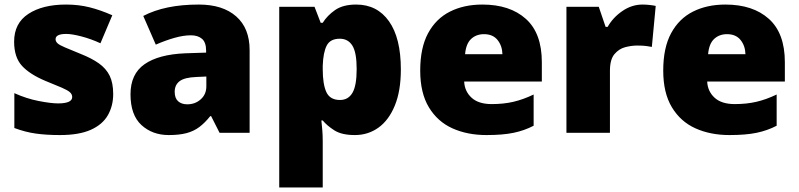

<svg xmlns="http://www.w3.org/2000/svg" viewBox="-20 -583 3508 843"><path d="M477 -170Q477 -118 453.5 -77Q430 -36 378.5 -13Q327 10 243 10Q184 10 137.5 3.5Q91 -3 43 -21V-174Q96 -150 150 -139.5Q204 -129 235 -129Q297 -129 297 -157Q297 -169 287 -178Q277 -187 251.5 -198Q226 -209 179 -228Q110 -257 76 -294.5Q42 -332 42 -400Q42 -481 104.5 -522Q167 -563 270 -563Q325 -563 373 -551Q421 -539 473 -516L421 -393Q380 -412 338 -423Q296 -434 271 -434Q224 -434 224 -411Q224 -401 232.5 -393Q241 -385 265 -375Q289 -365 335 -346Q383 -327 414.5 -304.5Q446 -282 461.5 -250.5Q477 -219 477 -170Z M853 -563Q958 -563 1017 -511Q1076 -459 1076 -363V0H944L907 -73H903Q880 -44 855.5 -25.5Q831 -7 799 1.5Q767 10 721 10Q649 10 601 -34Q553 -78 553 -169Q553 -258 614.5 -301Q676 -344 793 -349L885 -352V-360Q885 -397 867 -412.5Q849 -428 818 -428Q785 -428 745 -416.5Q705 -405 664 -387L609 -513Q657 -538 717.5 -550.5Q778 -563 853 -563ZM842 -245Q790 -243 768.5 -226.5Q747 -210 747 -180Q747 -152 762 -138.5Q777 -125 802 -125Q837 -125 861.5 -147Q886 -169 886 -204V-247Z M1544 -563Q1636 -563 1688 -489.5Q1740 -416 1740 -278Q1740 -184 1713.5 -119.5Q1687 -55 1641.5 -22.5Q1596 10 1538 10Q1480 10 1447.5 -11Q1415 -32 1397 -54H1391Q1393 -35 1395 -13Q1397 9 1397 38V240H1206V-553H1361L1388 -483H1397Q1417 -515 1451.5 -539Q1486 -563 1544 -563ZM1472 -413Q1430 -413 1414.5 -383Q1399 -353 1397 -294V-279Q1397 -213 1413 -178.5Q1429 -144 1473 -144Q1509 -144 1527.5 -175.5Q1546 -207 1546 -280Q1546 -353 1527 -383Q1508 -413 1472 -413Z M2098 -563Q2219 -563 2289 -500Q2359 -437 2359 -310V-225H2018Q2020 -182 2050.5 -154Q2081 -126 2139 -126Q2191 -126 2234 -136Q2277 -146 2323 -168V-31Q2283 -10 2235.5 0Q2188 10 2116 10Q2032 10 1966.5 -19.5Q1901 -49 1863 -112Q1825 -175 1825 -273Q1825 -373 1859.5 -437Q1894 -501 1955.5 -532Q2017 -563 2098 -563ZM2105 -433Q2071 -433 2048.5 -412Q2026 -391 2022 -345H2186Q2185 -382 2164.5 -407.5Q2144 -433 2105 -433Z M2801 -563Q2817 -563 2834 -561Q2851 -559 2859 -557L2842 -377Q2832 -379 2817.5 -381Q2803 -383 2777 -383Q2753 -383 2725.5 -376Q2698 -369 2678 -345.5Q2658 -322 2658 -272V0H2467V-553H2609L2639 -465H2648Q2671 -506 2712.5 -534.5Q2754 -563 2801 -563Z M3165 -563Q3286 -563 3356 -500Q3426 -437 3426 -310V-225H3085Q3087 -182 3117.5 -154Q3148 -126 3206 -126Q3258 -126 3301 -136Q3344 -146 3390 -168V-31Q3350 -10 3302.5 0Q3255 10 3183 10Q3099 10 3033.5 -19.5Q2968 -49 2930 -112Q2892 -175 2892 -273Q2892 -373 2926.5 -437Q2961 -501 3022.5 -532Q3084 -563 3165 -563ZM3172 -433Q3138 -433 3115.5 -412Q3093 -391 3089 -345H3253Q3252 -382 3231.5 -407.5Q3211 -433 3172 -433Z"/></svg>

Font: Noto Sans Meetei Mayek Black
Style: Regular
Weight: 900
Designer: Monotype Design Team and Neelakash Kshetrimayum
Foundry: Monotype Imaging Inc.
Version: Version 2.002; ttfautohint (v1.8.4.7-5d5b)